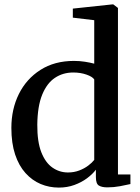

<svg xmlns="http://www.w3.org/2000/svg" viewBox="-20 -839 633 870"><path d="M246.5 11Q203 11 164.2 -5.2Q125.5 -21.5 95.5 -54.8Q65.5 -88 48.5 -139Q31.5 -190 31.5 -259.5Q31.5 -344.5 65.5 -413Q99.5 -481.5 163.2 -522.2Q227 -563 315 -563Q341.5 -563 365 -559.2Q388.5 -555.5 407 -550.5V-747.5L310 -759V-800L488 -819H493.5L514.5 -803V-48.5H571V-5Q551.5 -0.5 523.5 4.8Q495.5 10 466.5 10Q441.5 10 428 1.8Q414.5 -6.5 414.5 -36.5V-70Q399 -49.5 374 -31Q349 -12.5 316.8 -0.8Q284.5 11 246.5 11ZM288 -57.5Q315.5 -57.5 339 -66.5Q362.5 -75.5 380 -88.8Q397.5 -102 407 -114.5V-479Q399 -491.5 371.8 -501Q344.5 -510.5 312 -510.5Q265 -510.5 228.8 -486.2Q192.5 -462 171.2 -410Q150 -358 149 -274.5Q148.5 -197 167.2 -149.2Q186 -101.5 217.8 -79.5Q249.5 -57.5 288 -57.5Z"/></svg>

Font: Merriweather 36pt Medium
Style: Regular
Weight: 500
Version: Version 2.100